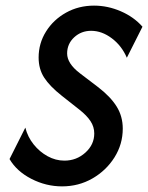

<svg xmlns="http://www.w3.org/2000/svg" viewBox="-20 -654 527 683"><path d="M200.7 9Q143.8 9 91.7 -17.7Q39.6 -44.4 13.9 -88.2L70.1 -200Q78.5 -166.7 99.7 -140.3Q120.8 -113.9 149.3 -98.3Q177.8 -82.6 209 -82.6Q252.1 -82.6 283.7 -111.1Q315.3 -139.6 315.3 -179.2Q315.3 -202.8 302.1 -222.9Q288.9 -243.1 262.5 -263.9L200 -313.2Q156.9 -347.2 137.2 -377.8Q117.4 -408.3 117.4 -449.3Q117.4 -500 143.8 -542Q170.1 -584 214.9 -609Q259.7 -634 314.6 -634Q363.2 -634 409.7 -613.9Q456.2 -593.8 486.8 -559L431.2 -448.6Q413.2 -491 377.8 -517.7Q342.4 -544.4 304.2 -544.4Q268.8 -544.4 243.8 -521.2Q218.8 -497.9 218.8 -463.9Q218.8 -427.8 264.6 -393.1L328.5 -344.4Q372.9 -310.4 394.8 -275.3Q416.7 -240.3 416.7 -196.5Q416.7 -141 387.2 -94.1Q357.6 -47.2 308.7 -19.1Q259.7 9 200.7 9Z"/></svg>

Font: Afacad Medium
Style: Italic
Weight: 500
Italic angle: -14°
Designer: Kristian Moeller
Foundry: Dicotype
Version: Version 1.000; ttfautohint (v1.8.4.7-5d5b)